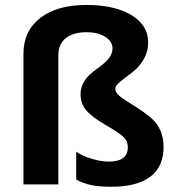

<svg xmlns="http://www.w3.org/2000/svg" viewBox="-20 -730 700 760"><path d="M566.4 -563Q566.4 -533.7 556.9 -511.7Q547.4 -489.7 533 -472.4Q518.6 -455.1 501.7 -442.1Q484.9 -429.2 470.2 -418.2Q455.6 -407.2 446 -397.7Q436.5 -388.2 436.5 -378.4Q436.5 -365.7 448.7 -354Q460.9 -342.3 490.7 -324.2Q556.6 -283.2 580.6 -261Q604.5 -238.8 616 -210.9Q627.4 -183.1 627.4 -147.9Q627.4 -69.8 574.7 -30.3Q522 9.3 418.9 9.3Q374 9.3 341.3 2.7Q308.6 -3.9 281.7 -19.5V-129.4Q305.7 -112.8 343 -101.6Q380.4 -90.3 409.7 -90.3Q485.8 -90.3 485.8 -146Q485.8 -164.6 478.5 -176Q471.2 -187.5 452.6 -201.2Q434.1 -214.8 400.4 -233.9Q343.3 -266.6 321 -293.7Q298.8 -320.8 298.8 -357.4Q298.8 -386.2 314.7 -410.4Q330.6 -434.6 362.3 -456.5Q397.5 -481.4 411.4 -499.8Q425.3 -518.1 425.3 -538.6Q425.3 -565.9 396.5 -584.2Q367.7 -602.5 322.3 -602.5Q270 -602.5 240.5 -578.9Q210.9 -555.2 210.9 -511.7V0H72.8V-516.6Q72.8 -607.4 139.2 -658.9Q205.6 -710.4 322.3 -710.4Q433.1 -710.4 499.8 -670.4Q566.4 -630.4 566.4 -563Z"/></svg>

Font: Bpm'online Open Sans
Style: Bold
Weight: 700
Foundry: Ascender Corporation
Version: Version 1.10